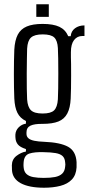

<svg xmlns="http://www.w3.org/2000/svg" viewBox="-20 -719 418 899"><path d="M186.5 160Q116 160 77 138.8Q38 117.5 36 76.5Q36 70 35.8 65Q35.5 60 35.5 55Q36 27 57.2 10.8Q78.5 -5.5 101.5 -9.5V-21Q73.5 -30 63.5 -42.8Q53.5 -55.5 52.5 -72.5Q52.5 -74 52 -79Q51.5 -84 52 -88.5Q53 -108 67.2 -122.5Q81.5 -137 101.5 -140V-152.5Q74 -165.5 61.5 -190.8Q49 -216 47 -258Q46 -280 45.5 -309.5Q45 -339 45 -371Q45 -403 45.5 -433Q46 -463 47 -486.5Q49.5 -530.5 63.2 -556.8Q77 -583 105.2 -595Q133.5 -607 179.5 -607Q229.5 -607 258 -593.5Q286.5 -580 299.5 -549.5H311Q313 -573 331 -586.5Q349 -600 375.5 -600V-550.5H366Q341.5 -550.5 326.8 -531.5Q312 -512.5 312 -474.5V-450.5Q312.5 -442.5 312.8 -418.8Q313 -395 313 -364.8Q313 -334.5 312.5 -305.5Q312 -276.5 311 -257.5Q309 -214 295.2 -187.8Q281.5 -161.5 253.5 -150.2Q225.5 -139 179 -139Q142 -139.5 123 -130.8Q104 -122 104 -99V-92.5Q104 -79.5 113.2 -71.5Q122.5 -63.5 141 -59.8Q159.5 -56 187.5 -55Q262 -52 298.8 -31.8Q335.5 -11.5 338.5 40Q338.5 46 338.5 52.5Q338.5 59 338.5 64.5Q336.5 100.5 316.5 121.5Q296.5 142.5 262.8 151.2Q229 160 186.5 160ZM184.5 114Q216.5 114 237.8 109.8Q259 105.5 271 94.2Q283 83 285 62Q286 56 286 51.2Q286 46.5 285 40.5Q283.5 21.5 272.8 11.5Q262 1.5 240.5 -2.2Q219 -6 184.5 -6.5Q142.5 -8 117.5 0Q92.5 8 90.5 42.5Q90 50.5 90 54Q90 57.5 90.5 63Q92 84.5 103.8 95.5Q115.5 106.5 136 110.2Q156.5 114 184.5 114ZM179.5 -187.5Q218 -187.5 233.2 -202.2Q248.5 -217 251 -254Q252 -272.5 252.5 -305.5Q253 -338.5 253 -375.5Q253 -412.5 252.5 -444.8Q252 -477 251 -494Q249 -529 234 -543.5Q219 -558 180 -558Q141.5 -558 125.2 -543.2Q109 -528.5 107 -491Q106.5 -476.5 106 -444.5Q105.5 -412.5 105.2 -374.8Q105 -337 105.5 -304Q106 -271 107 -253.5Q109.5 -217.5 125.2 -202.5Q141 -187.5 179.5 -187.5ZM150 -640V-699H208.5V-640Z"/></svg>

Font: Big Shoulders Text Thin Light
Style: Regular
Weight: 300
Version: Version 2.002